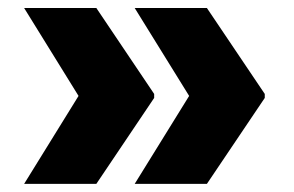

<svg xmlns="http://www.w3.org/2000/svg" viewBox="-20 -534 729 476"><path d="M313.9 -78.1 448.9 -296.2 313.9 -514.2H492.9L636.4 -301.1V-291.2L492.9 -78.1ZM39.8 -78.1 174.7 -296.2 39.8 -514.2H218.8L362.2 -301.1V-291.2L218.8 -78.1Z"/></svg>

Font: Karasuma Gothic
Style: Black
Weight: 900
Designer: Rasmus Andersson / Ryoko Nishizuka
Foundry: Genbu
Version: Version 1.00